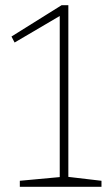

<svg xmlns="http://www.w3.org/2000/svg" viewBox="-20 -716 426 736"><path d="M242 -27 233 -39 369 -23V0H56V-23L218 -38L209 -27V-664L218 -660L36 -553L24 -576L216 -696H242Z"/></svg>

Font: Bitter Thin ExtraLight
Style: Regular
Weight: 250
Version: Version 2.002